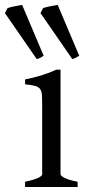

<svg xmlns="http://www.w3.org/2000/svg" viewBox="-66 -747 357 767"><path d="M34.2 0V-21Q67.4 -27.8 85 -35.9Q102.5 -43.9 102.5 -50.8V-327.1Q102.5 -352.1 101.6 -367.4Q100.6 -382.8 94.2 -391.4Q87.9 -399.9 74 -403.8Q60.1 -407.7 34.2 -410.2V-429.7Q49.3 -432.6 66.2 -436.8Q83 -440.9 99.6 -446Q116.2 -451.2 131.3 -457Q146.5 -462.9 159.2 -468.8H175.8V-50.8Q175.8 -44.9 192.1 -36.4Q208.5 -27.8 244.1 -21V0ZM-46.4 -694.8 -35.6 -714.8Q-30.3 -716.8 -22.9 -718.5Q-15.6 -720.2 -7.6 -721.9Q0.5 -723.6 8.5 -724.9Q16.6 -726.1 22.5 -727.1L108.4 -524.4Q99.6 -518.6 94.7 -515.9Q89.8 -513.2 80.6 -511.2ZM95.7 -694.8 106.4 -714.8Q111.3 -716.8 118.9 -718.5Q126.5 -720.2 134.5 -721.9Q142.6 -723.6 150.6 -724.9Q158.7 -726.1 164.6 -727.1L250.5 -524.4Q240.7 -518.6 235.8 -515.9Q231 -513.2 222.7 -511.2Z"/></svg>

Font: Gentium Plus Phon
Style: Regular
Weight: 400
Designer: J. Victor Gaultney, Annie Olsen, Iska Routamaa, Becca Hirsbrunner
Foundry: SIL International
Version: Version 5.000